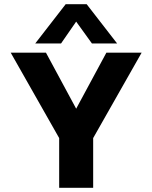

<svg xmlns="http://www.w3.org/2000/svg" viewBox="-20 -895 726 915"><path d="M148 -688 293 -875H393L538 -688H418L343 -792L271 -688ZM262 0V-237L31 -644H199L343 -377L487 -644H655L424 -237V0Z"/></svg>

Font: Kanit SemiBold
Style: Regular
Weight: 600
Designer: Katatrad Team
Foundry: CadsonDemak
Version: Version 2.000; ttfautohint (v1.8.3)